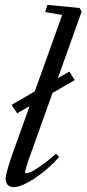

<svg xmlns="http://www.w3.org/2000/svg" viewBox="-20 -745 350 776"><path d="M35.2 11.2Q20 11.2 11.5 2.4Q2.9 -6.3 2.9 -22Q2.9 -46.4 34.7 -134.8L99.6 -315.9L49.3 -287.1L26.9 -321.3L120.6 -375.5L231.4 -684.6L162.6 -696.3L171.4 -725.1L301.3 -712.9L310.1 -698.7L213.9 -429.2L260.3 -455.6L282.2 -421.4L192.4 -369.6L107.4 -131.8Q81.5 -60.5 81.5 -48.8Q81.5 -44.9 85.9 -44.9Q92.3 -44.9 105.7 -50.8Q119.1 -56.6 147 -75.9Q174.8 -95.2 206.5 -124.5L219.2 -110.4Q170.9 -57.1 118.2 -22.9Q65.4 11.2 35.2 11.2Z"/></svg>

Font: Elstob 10pt
Style: Italic
Weight: 400
Italic angle: -20°
Designer: Peter S. Baker
Version: Version 1.015